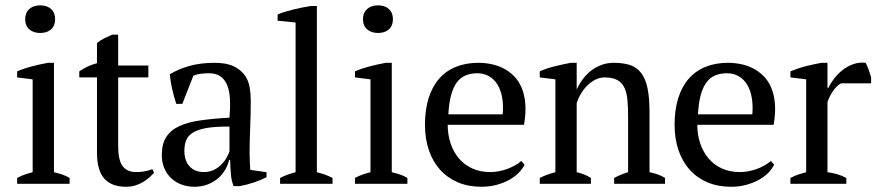

<svg xmlns="http://www.w3.org/2000/svg" viewBox="-20 -695 3316 726"><path d="M243.2 0H44.9V-22Q58.6 -29.8 72.8 -34.7Q86.9 -39.6 103.5 -43.9V-395L44.9 -402.3V-425.3Q71.3 -436.5 101.3 -444.3Q131.3 -452.1 161.6 -457.5H184.1V-43.9Q201.7 -39.6 216.3 -34.7Q231 -29.8 243.2 -22ZM75.2 -622.6Q75.2 -647 90.8 -660.9Q106.4 -674.8 132.3 -674.8Q157.7 -674.8 173.1 -660.9Q188.5 -647 188.5 -622.6Q188.5 -597.7 173.1 -584Q157.7 -570.3 132.3 -570.3Q106.4 -570.3 90.8 -584Q75.2 -597.7 75.2 -622.6Z M279.8 -425.3Q295.9 -436 311.3 -443.4Q326.7 -450.7 346.7 -456.1V-532.2Q357.9 -542 373.3 -549.6Q388.7 -557.1 404.3 -564H426.8V-447.3H541V-402.3H426.8V-143.1Q426.8 -89.4 443.6 -66.9Q460.4 -44.4 494.6 -44.4Q511.2 -44.4 525.4 -46.9Q539.6 -49.3 556.2 -55.2L562.5 -42Q555.7 -34.2 545.7 -24.9Q535.6 -15.6 522.5 -7.6Q509.3 0.5 492.9 5.9Q476.6 11.2 456.1 11.2Q402.3 11.2 374.5 -19.5Q346.7 -50.3 346.7 -117.7V-402.3H279.8Z M923.8 -117.2Q923.8 -97.7 924.6 -83.3Q925.3 -68.8 926.3 -52.7L987.8 -43.9V-24.9Q965.8 -13.7 938.5 -4.6Q911.1 4.4 886.2 8.8H863.3Q855 -12.2 853 -36.6Q851.1 -61 850.1 -90.3H846.2Q842.3 -72.3 832 -54.2Q821.8 -36.1 805.2 -21.5Q788.6 -6.8 765.9 2.2Q743.2 11.2 714.8 11.2Q688 11.2 665.3 2.4Q642.6 -6.3 626.2 -22.2Q609.9 -38.1 600.8 -60.1Q591.8 -82 591.8 -108.9Q591.8 -150.4 608.4 -176.5Q625 -202.6 657.2 -217.8Q689.5 -232.9 737.3 -239.7Q785.2 -246.6 847.7 -250Q851.1 -288.1 849.6 -319.1Q848.1 -350.1 839.4 -372.1Q830.6 -394 814 -406Q797.4 -418 770.5 -418Q757.8 -418 742.4 -416.5Q727.1 -415 711.4 -409.2L669.4 -302.2H646.5Q637.7 -329.1 631.1 -357.7Q624.5 -386.2 622.1 -414.1Q655.8 -434.6 697.5 -446Q739.3 -457.5 790.5 -457.5Q835.9 -457.5 863 -444.6Q890.1 -431.6 904.8 -411.4Q919.4 -391.1 923.8 -365.7Q928.2 -340.3 928.2 -315.4Q928.2 -262.2 926 -212.6Q923.8 -163.1 923.8 -117.2ZM750.5 -44.4Q772.9 -44.4 790 -53.2Q807.1 -62 818.8 -74.5Q830.6 -86.9 837.6 -100.3Q844.7 -113.8 847.7 -122.6V-216.3Q795.4 -216.8 762.5 -211.2Q729.5 -205.6 710.4 -194.1Q691.4 -182.6 684.3 -165.3Q677.2 -147.9 677.2 -125.5Q677.2 -86.9 697 -65.7Q716.8 -44.4 750.5 -44.4Z M1237.3 0H1039.1V-22Q1053.7 -29.8 1068.4 -34.9Q1083 -40 1097.7 -43.9V-609.9L1029.8 -616.7V-640.1Q1041.5 -645.5 1056.6 -650.1Q1071.8 -654.8 1088.4 -658.9Q1105 -663.1 1122.3 -666.5Q1139.6 -669.9 1155.8 -672.4H1178.2V-43.9Q1193.4 -40 1208.3 -34.9Q1223.1 -29.8 1237.3 -22Z M1520.5 0H1322.3V-22Q1335.9 -29.8 1350.1 -34.7Q1364.3 -39.6 1380.9 -43.9V-395L1322.3 -402.3V-425.3Q1348.6 -436.5 1378.7 -444.3Q1408.7 -452.1 1439 -457.5H1461.4V-43.9Q1479 -39.6 1493.7 -34.7Q1508.3 -29.8 1520.5 -22ZM1352.5 -622.6Q1352.5 -647 1368.2 -660.9Q1383.8 -674.8 1409.7 -674.8Q1435.1 -674.8 1450.4 -660.9Q1465.8 -647 1465.8 -622.6Q1465.8 -597.7 1450.4 -584Q1435.1 -570.3 1409.7 -570.3Q1383.8 -570.3 1368.2 -584Q1352.5 -597.7 1352.5 -622.6Z M1963.4 -72.3Q1956.1 -56.6 1941.4 -41.7Q1926.8 -26.9 1905.8 -15.1Q1884.8 -3.4 1858.2 3.9Q1831.5 11.2 1799.8 11.2Q1751 11.2 1711.7 -5.4Q1672.4 -22 1644.5 -52.7Q1616.7 -83.5 1601.8 -126.7Q1586.9 -169.9 1586.9 -223.1Q1586.9 -279.8 1600.6 -323.5Q1614.3 -367.2 1640.1 -397Q1666 -426.8 1703.6 -442.1Q1741.2 -457.5 1789.1 -457.5Q1813 -457.5 1837.2 -452.6Q1861.3 -447.8 1883.1 -436.8Q1904.8 -425.8 1922.9 -408Q1940.9 -390.1 1952.1 -364Q1963.4 -337.9 1966.3 -303Q1969.2 -268.1 1961.4 -223.1H1672.9Q1672.9 -185.5 1683.8 -152.8Q1694.8 -120.1 1715.3 -95.9Q1735.8 -71.8 1765.6 -58.1Q1795.4 -44.4 1834 -44.4Q1849.6 -44.4 1865.7 -47.4Q1881.8 -50.3 1897.2 -55.9Q1912.6 -61.5 1926.3 -69.1Q1939.9 -76.7 1951.2 -86.4ZM1785.2 -418Q1760.3 -418 1740.7 -409.9Q1721.2 -401.9 1707.5 -383.5Q1693.8 -365.2 1685.8 -335.4Q1677.7 -305.7 1675.3 -262.7H1880.9Q1883.8 -297.9 1878.7 -326.4Q1873.5 -355 1861.1 -375.2Q1848.6 -395.5 1829.3 -406.7Q1810.1 -418 1785.2 -418Z M2494.6 0H2302.2V-22Q2313.5 -28.3 2326.4 -33.7Q2339.4 -39.1 2355 -43.9V-255.9Q2355 -289.6 2352.5 -316.7Q2350.1 -343.8 2341.3 -362.8Q2332.5 -381.8 2314.7 -392.1Q2296.9 -402.3 2266.1 -402.3Q2248 -402.3 2231.7 -394Q2215.3 -385.7 2201.4 -372.3Q2187.5 -358.9 2177 -341.3Q2166.5 -323.7 2160.6 -304.7V-43.9Q2174.8 -41 2188.2 -35.6Q2201.7 -30.3 2214.4 -22V0H2021V-22Q2043.5 -34.2 2080.1 -43.9V-395L2021 -402.3V-425.3Q2044.4 -436 2074.7 -443.6Q2105 -451.2 2138.2 -457.5H2160.6V-357.4H2161.1Q2170.4 -377.9 2184.1 -396.2Q2197.8 -414.6 2215.3 -428Q2232.9 -441.4 2254.4 -449.5Q2275.9 -457.5 2300.8 -457.5Q2336.9 -457.5 2362.5 -449Q2388.2 -440.4 2404.5 -418.9Q2420.9 -397.5 2428.5 -361.3Q2436 -325.2 2436 -270V-43.9Q2454.6 -40 2468.8 -34.9Q2482.9 -29.8 2494.6 -22Z M2907.2 -72.3Q2899.9 -56.6 2885.3 -41.7Q2870.6 -26.9 2849.6 -15.1Q2828.6 -3.4 2802 3.9Q2775.4 11.2 2743.7 11.2Q2694.8 11.2 2655.5 -5.4Q2616.2 -22 2588.4 -52.7Q2560.5 -83.5 2545.7 -126.7Q2530.8 -169.9 2530.8 -223.1Q2530.8 -279.8 2544.4 -323.5Q2558.1 -367.2 2584 -397Q2609.9 -426.8 2647.5 -442.1Q2685.1 -457.5 2732.9 -457.5Q2756.8 -457.5 2781 -452.6Q2805.2 -447.8 2826.9 -436.8Q2848.6 -425.8 2866.7 -408Q2884.8 -390.1 2896 -364Q2907.2 -337.9 2910.2 -303Q2913.1 -268.1 2905.3 -223.1H2616.7Q2616.7 -185.5 2627.7 -152.8Q2638.7 -120.1 2659.2 -95.9Q2679.7 -71.8 2709.5 -58.1Q2739.3 -44.4 2777.8 -44.4Q2793.5 -44.4 2809.6 -47.4Q2825.7 -50.3 2841.1 -55.9Q2856.4 -61.5 2870.1 -69.1Q2883.8 -76.7 2895 -86.4ZM2729 -418Q2704.1 -418 2684.6 -409.9Q2665 -401.9 2651.4 -383.5Q2637.7 -365.2 2629.6 -335.4Q2621.6 -305.7 2619.1 -262.7H2824.7Q2827.6 -297.9 2822.5 -326.4Q2817.4 -355 2804.9 -375.2Q2792.5 -395.5 2773.2 -406.7Q2753.9 -418 2729 -418Z M3160.2 -379.9Q3155.3 -377.4 3148.7 -372.1Q3142.1 -366.7 3135.3 -358.2Q3128.4 -349.6 3121.6 -337.6Q3114.7 -325.7 3108.9 -309.6V-43.9Q3127 -41.5 3144.5 -36.6Q3162.1 -31.7 3180.2 -22V0H2968.8V-22Q2985.8 -31.2 3000 -35.6Q3014.2 -40 3028.3 -43.9V-395L2968.8 -402.3V-425.3Q2998.5 -437.5 3028.6 -445.1Q3058.6 -452.6 3086.4 -457.5H3108.9V-362.8H3112.3Q3120.6 -380.4 3134.5 -398.4Q3148.4 -416.5 3166.7 -430.7Q3185.1 -444.8 3207 -452.6Q3229 -460.4 3253.4 -457.5Q3259.3 -446.3 3264.2 -432.6Q3269 -418.9 3273.9 -403.3V-379.9Z"/></svg>

Font: PT Astra Serif
Style: Regular
Weight: 400
Designer: A.Korolkova, I. Chaeva
Foundry: ParaType Ltd
Version: Version 1.002